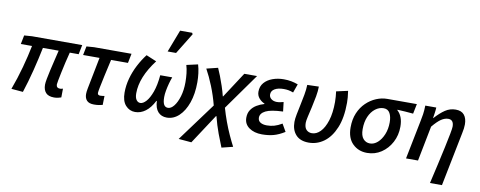

<svg xmlns="http://www.w3.org/2000/svg" viewBox="-75 -1141 4258 1703"><g transform="rotate(10 2054.0 -289.0)"><path d="M431 10Q380 10 356.5 -16Q333 -42 333 -88Q333 -106 339.5 -141.5Q346 -177 356.5 -222.5Q367 -268 378.5 -316Q390 -364 400 -406H258Q238 -307 210.5 -197.5Q183 -88 151 9L46 0Q84 -102 113 -208.5Q142 -315 160 -406H59L75 -486L145 -491H597L580 -406H500Q488 -362 477 -313Q466 -264 456.5 -219.5Q447 -175 441.5 -145Q436 -115 436 -109Q436 -76 471 -76Q479 -76 496 -81L495 -2Q484 2 467.5 6Q451 10 431 10Z M791 10Q746 10 726 -11.5Q706 -33 706 -70Q706 -90 712 -121L768 -406H620L636 -486L704 -491H1041L1024 -406H872Q853 -323 838.5 -256.5Q824 -190 816 -149Q808 -108 808 -98Q808 -86 815 -81.5Q822 -77 832 -77Q844 -77 853 -78.5Q862 -80 870 -81L868 0Q853 4 834 7Q815 10 791 10Z M1161 12Q1110 12 1075 -27Q1040 -66 1040 -142Q1040 -206 1057.5 -270Q1075 -334 1106 -393.5Q1137 -453 1175 -502L1268 -463Q1143 -299 1143 -154Q1143 -115 1157 -95Q1171 -75 1193 -75Q1218 -75 1245.5 -105.5Q1273 -136 1295 -196.5Q1317 -257 1325 -348H1433Q1423 -322 1414 -289Q1405 -256 1399 -223Q1393 -190 1393 -164Q1393 -118 1405 -96.5Q1417 -75 1442 -75Q1470 -75 1496 -108Q1522 -141 1539 -197.5Q1556 -254 1556 -326Q1556 -365 1551.5 -405Q1547 -445 1537 -478L1639 -501Q1650 -464 1655 -423.5Q1660 -383 1660 -344Q1660 -239 1632 -159Q1604 -79 1555.5 -33.5Q1507 12 1446 12Q1397 12 1367.5 -20.5Q1338 -53 1335 -118H1331Q1298 -53 1254.5 -20.5Q1211 12 1161 12ZM1353 -567 1430 -768H1538L1545 -756L1429 -567Z M1700 190 1584 180 1839 -166Q1817 -252 1784.5 -333Q1752 -414 1717 -477L1819 -502Q1832 -474 1847.5 -434Q1863 -394 1878 -349Q1893 -304 1904 -260H1907L2057 -490H2172L1940 -164Q1957 -104 1979 -44Q2001 16 2025.5 69.5Q2050 123 2072 165L1971 190Q1952 145 1925.5 73.5Q1899 2 1879 -77H1875Z M2304 12Q2233 12 2187.5 -20.5Q2142 -53 2142 -110Q2142 -151 2161 -180Q2180 -209 2211.5 -228Q2243 -247 2279 -257V-261Q2251 -272 2229.5 -297Q2208 -322 2208 -356Q2208 -404 2236 -436.5Q2264 -469 2310.5 -486Q2357 -503 2411 -503Q2449 -503 2479.5 -497Q2510 -491 2540 -480L2512 -402Q2488 -411 2468.5 -414.5Q2449 -418 2426 -418Q2375 -418 2344.5 -400Q2314 -382 2314 -350Q2314 -325 2334 -309.5Q2354 -294 2384 -294Q2399 -294 2413.5 -297Q2428 -300 2444 -304L2454 -220Q2345 -216 2298.5 -192.5Q2252 -169 2252 -130Q2252 -102 2274 -88Q2296 -74 2333 -74Q2368 -74 2399.5 -83Q2431 -92 2468 -114L2507 -46Q2454 -13 2407.5 -0.5Q2361 12 2304 12Z M2725 12Q2648 12 2608.5 -31.5Q2569 -75 2569 -147Q2569 -175 2577 -215.5Q2585 -256 2595 -303.5Q2605 -351 2614 -399Q2623 -447 2624 -490L2728 -493Q2728 -454 2719 -403.5Q2710 -353 2698.5 -303Q2687 -253 2678 -214Q2669 -175 2669 -157Q2669 -114 2688.5 -94.5Q2708 -75 2738 -75Q2779 -75 2814 -110.5Q2849 -146 2871 -215Q2893 -284 2893 -384Q2893 -405 2891 -431Q2889 -457 2886 -478L2990 -501Q2995 -469 2997 -443Q2999 -417 2999 -395Q2999 -260 2961.5 -169.5Q2924 -79 2862 -33.5Q2800 12 2725 12Z M3250 12Q3172 12 3120 -39Q3068 -90 3068 -186Q3068 -259 3092 -315.5Q3116 -372 3156.5 -411Q3197 -450 3246 -470.5Q3295 -491 3344 -491H3611L3593 -402Q3520 -409 3450 -412V-408Q3475 -386 3488.5 -351Q3502 -316 3502 -268Q3502 -191 3468.5 -127.5Q3435 -64 3378 -26Q3321 12 3250 12ZM3261 -75Q3298 -75 3330 -103.5Q3362 -132 3382 -180.5Q3402 -229 3402 -290Q3402 -340 3384.5 -372Q3367 -404 3328 -404Q3288 -404 3253 -377Q3218 -350 3197 -302Q3176 -254 3176 -189Q3176 -131 3200 -103Q3224 -75 3261 -75Z M3847 178Q3868 89 3887.5 2Q3907 -85 3923 -159Q3939 -233 3948.5 -283.5Q3958 -334 3958 -349Q3958 -411 3909 -411Q3878 -411 3846 -390Q3814 -369 3770 -316L3708 0H3600L3670 -351Q3676 -380 3681 -412Q3686 -444 3687 -491H3786Q3785 -466 3781 -440.5Q3777 -415 3774 -394H3776Q3823 -446 3865.5 -474.5Q3908 -503 3960 -503Q4012 -503 4037 -472Q4062 -441 4062 -387Q4062 -370 4059.5 -350.5Q4057 -331 4052 -308L3955 178Z"/></g></svg>

Font: Source Sans 3 Semibold
Style: Italic
Weight: 600
Italic angle: -11°
Designer: Paul D. Hunt
Foundry: Adobe
Version: Version 3.052;hotconv 1.1.0;makeotfexe 2.6.0